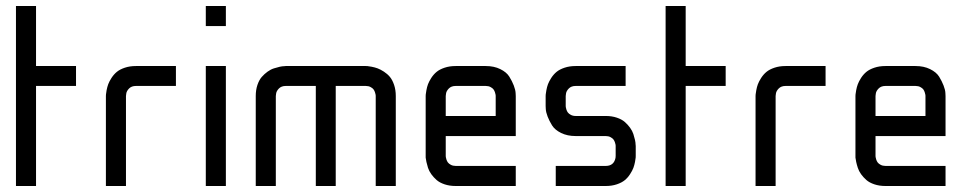

<svg xmlns="http://www.w3.org/2000/svg" viewBox="-20 -620 3238 640"><path d="M100.1 -600.1V-399.9H233.4V-333.5H100.1V0H33.2V-600.1Z M433.1 -333.5Q418.5 -333.5 410.2 -325Q401.9 -316.4 400.9 -308.1L399.9 -299.8V0H333V-299.8Q333 -301.8 333.3 -305.4Q333.5 -309.1 335.4 -319.6Q337.4 -330.1 340.8 -339.4Q344.2 -348.6 351.8 -360.4Q359.4 -372.1 369.4 -380.4Q379.4 -388.7 396 -394.3Q412.6 -399.9 433.1 -399.9H566.4V-333.5Z M666 0V-399.9H732.9V0ZM666 -533.2V-600.1H732.9V-533.2Z M899.4 0H832.5V-299.8Q832.5 -320.3 838.1 -336.9Q843.8 -353.5 852.5 -363.5Q861.3 -373.5 871.8 -381.1Q882.3 -388.7 893.1 -392.1Q903.8 -395.5 912.6 -397.5Q921.4 -399.4 927.2 -399.4L932.6 -399.9H1199.2Q1201.2 -399.9 1204.8 -399.7Q1208.5 -399.4 1219 -397.5Q1229.5 -395.5 1238.8 -392.1Q1248 -388.7 1259.8 -381.1Q1271.5 -373.5 1279.8 -363.5Q1288.1 -353.5 1293.7 -336.9Q1299.3 -320.3 1299.3 -299.8V0H1232.4V-299.8Q1232.4 -301.3 1232.2 -303.5Q1231.9 -305.7 1230.2 -311.5Q1228.5 -317.4 1225.3 -321.8Q1222.2 -326.2 1215.3 -329.8Q1208.5 -333.5 1199.2 -333.5H1099.1V0H1032.7V-333.5H932.6Q918 -333.5 909.7 -325Q901.4 -316.4 900.4 -308.1L899.4 -299.8Z M1699.2 0H1499Q1478.5 0 1461.9 -5.6Q1445.3 -11.2 1435.3 -20Q1425.3 -28.8 1417.7 -39.3Q1410.2 -49.8 1406.7 -60.5Q1403.3 -71.3 1401.4 -80.1Q1399.4 -88.9 1398.9 -94.7V-100.1V-299.8Q1398.9 -301.8 1399.2 -305.4Q1399.4 -309.1 1401.4 -319.6Q1403.3 -330.1 1406.7 -339.4Q1410.2 -348.6 1417.7 -360.4Q1425.3 -372.1 1435.3 -380.4Q1445.3 -388.7 1461.9 -394.3Q1478.5 -399.9 1499 -399.9H1599.1Q1627 -399.9 1647.7 -389.6Q1668.5 -379.4 1677.7 -364.5Q1687 -349.6 1692.6 -335Q1698.2 -320.3 1698.7 -310.1L1699.2 -299.8V-166.5H1465.8V-100.1Q1465.8 -98.6 1466.1 -96.4Q1466.3 -94.2 1468 -88.6Q1469.7 -83 1472.9 -78.6Q1476.1 -74.2 1482.9 -70.6Q1489.7 -66.9 1499 -66.9H1699.2ZM1465.8 -233.4H1632.3V-299.8Q1632.3 -301.3 1632.1 -303.5Q1631.8 -305.7 1630.1 -311.5Q1628.4 -317.4 1625.2 -321.8Q1622.1 -326.2 1615.2 -329.8Q1608.4 -333.5 1599.1 -333.5H1499Q1484.4 -333.5 1476.1 -325Q1467.8 -316.4 1466.8 -308.1L1465.8 -299.8Z M1832.5 0V-66.9H1999Q2026.4 -66.9 2031.7 -93.8Q2032.2 -100.1 2032.2 -100.1V-133.3Q2032.2 -134.8 2032 -137Q2031.7 -139.2 2030 -144.8Q2028.3 -150.4 2025.1 -154.8Q2022 -159.2 2015.1 -162.8Q2008.3 -166.5 1999 -166.5H1898.9Q1871.1 -166.5 1850.3 -176.8Q1829.6 -187 1820.3 -201.9Q1811 -216.8 1805.4 -231.4Q1799.8 -246.1 1799.3 -256.3L1798.8 -266.6V-299.8Q1798.8 -301.8 1799.1 -305.4Q1799.3 -309.1 1801.3 -319.6Q1803.2 -330.1 1806.6 -339.4Q1810.1 -348.6 1817.6 -360.4Q1825.2 -372.1 1835.2 -380.4Q1845.2 -388.7 1861.8 -394.3Q1878.4 -399.9 1898.9 -399.9H2065.4V-333.5H1898.9Q1884.3 -333.5 1876 -325Q1867.7 -316.4 1866.7 -308.1L1865.7 -299.8V-266.6Q1865.7 -265.1 1866 -262.9Q1866.2 -260.7 1867.9 -255.1Q1869.6 -249.5 1872.8 -245.1Q1876 -240.7 1882.8 -237.1Q1889.6 -233.4 1898.9 -233.4H1999Q2019.5 -233.4 2036.1 -227.8Q2052.7 -222.2 2062.7 -213.4Q2072.8 -204.6 2080.3 -194.1Q2087.9 -183.6 2091.3 -172.9Q2094.7 -162.1 2096.7 -153.3Q2098.6 -144.5 2098.6 -138.7L2099.1 -133.3V-100.1Q2099.1 -98.1 2098.9 -94.5Q2098.6 -90.8 2096.7 -80.3Q2094.7 -69.8 2091.3 -60.5Q2087.9 -51.3 2080.3 -39.6Q2072.8 -27.8 2062.7 -19.5Q2052.7 -11.2 2036.1 -5.6Q2019.5 0 1999 0Z M2265.6 -600.1V-399.9H2398.9V-333.5H2265.6V0H2198.7V-600.1Z M2598.6 -333.5Q2584 -333.5 2575.7 -325Q2567.4 -316.4 2566.4 -308.1L2565.4 -299.8V0H2498.5V-299.8Q2498.5 -301.8 2498.8 -305.4Q2499 -309.1 2501 -319.6Q2502.9 -330.1 2506.3 -339.4Q2509.8 -348.6 2517.3 -360.4Q2524.9 -372.1 2534.9 -380.4Q2544.9 -388.7 2561.5 -394.3Q2578.1 -399.9 2598.6 -399.9H2731.9V-333.5Z M3131.8 0H2931.6Q2911.1 0 2894.5 -5.6Q2877.9 -11.2 2867.9 -20Q2857.9 -28.8 2850.3 -39.3Q2842.8 -49.8 2839.4 -60.5Q2835.9 -71.3 2834 -80.1Q2832 -88.9 2831.5 -94.7V-100.1V-299.8Q2831.5 -301.8 2831.8 -305.4Q2832 -309.1 2834 -319.6Q2835.9 -330.1 2839.4 -339.4Q2842.8 -348.6 2850.3 -360.4Q2857.9 -372.1 2867.9 -380.4Q2877.9 -388.7 2894.5 -394.3Q2911.1 -399.9 2931.6 -399.9H3031.7Q3059.6 -399.9 3080.3 -389.6Q3101.1 -379.4 3110.4 -364.5Q3119.6 -349.6 3125.2 -335Q3130.9 -320.3 3131.3 -310.1L3131.8 -299.8V-166.5H2898.4V-100.1Q2898.4 -98.6 2898.7 -96.4Q2898.9 -94.2 2900.6 -88.6Q2902.3 -83 2905.5 -78.6Q2908.7 -74.2 2915.5 -70.6Q2922.4 -66.9 2931.6 -66.9H3131.8ZM2898.4 -233.4H3064.9V-299.8Q3064.9 -301.3 3064.7 -303.5Q3064.5 -305.7 3062.7 -311.5Q3061 -317.4 3057.9 -321.8Q3054.7 -326.2 3047.9 -329.8Q3041 -333.5 3031.7 -333.5H2931.6Q2917 -333.5 2908.7 -325Q2900.4 -316.4 2899.4 -308.1L2898.4 -299.8Z"/></svg>

Font: Malkor
Style: Regular
Weight: 400
Version: Version 1.3